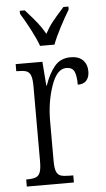

<svg xmlns="http://www.w3.org/2000/svg" viewBox="-54 -802 461 837"><g transform="rotate(-5 176.0 -383.0)"><path d="M29 -31H31Q57 -31 70.5 -36Q84 -41 90 -56.5Q96 -72 96 -105V-433Q96 -465 90 -480.5Q84 -496 70.5 -500.5Q57 -505 30 -505H27V-536H144L152 -431H154Q172 -483 198 -514Q224 -545 268 -545Q303 -545 321.5 -526.5Q340 -508 340 -477Q340 -452 327.5 -437.5Q315 -423 289 -423Q289 -463 280 -481.5Q271 -500 245 -500Q204 -500 179.5 -429.5Q155 -359 155 -275V-102Q155 -70 161 -55Q167 -40 180 -35.5Q193 -31 220 -31H235V0H29ZM65 -753V-766H87Q122 -727 139 -705.5Q156 -684 172 -656Q187 -684 204 -705.5Q221 -727 256 -766H278V-753Q259 -722 237 -680Q215 -638 203 -606H140Q129 -637 107 -679Q85 -721 65 -753Z"/></g></svg>

Font: Noto Serif CondLight
Style: Regular
Weight: 300
Width: 3
Designer: Monotype Design Team
Foundry: Monotype Imaging Inc.
Version: Version 1.001